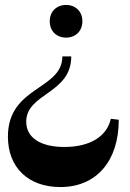

<svg xmlns="http://www.w3.org/2000/svg" viewBox="-20 -544 526 776"><path d="M224 212C369 212 460 108 460 -60L428 -64C412 8 343 50 240 50C143 50 86 12 86 -52C86 -168 268 -164 268 -316H232C232 -180 12 -196 12 8C12 132 93 212 224 212ZM181 -458C181 -419 208 -392 247 -392C286 -392 313 -419 313 -458C313 -497 286 -524 247 -524C208 -524 181 -497 181 -458Z"/></svg>

Font: Ribes
Style: Bold
Weight: 900
Designer: Luigi Gorlero
Foundry: Collletttivo
Version: Version 2.100;Glyphs 3.1.2 (3151)